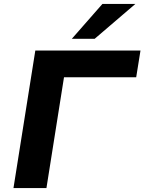

<svg xmlns="http://www.w3.org/2000/svg" viewBox="-20 -964 740 984"><path d="M49 0 161 -705H700L678 -568H308L218 0ZM348 -765 505 -944H674L465 -765Z"/></svg>

Font: Nunito Sans 10pt SemiExpanded ExtraBold
Style: Italic
Weight: 800
Width: 6
Italic angle: -9°
Designer: Vernon Adams
Foundry: Vernon Adams
Version: Version 3.101;gftools[0.9.27]